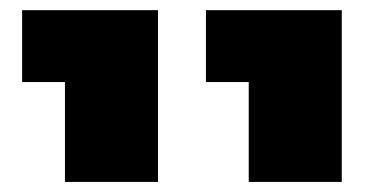

<svg xmlns="http://www.w3.org/2000/svg" viewBox="-20 -611 770 381"><path d="M473.6 -250V-448.2H388.7V-590.8H658.2V-250ZM108.9 -250V-448.2H23.9V-590.8H293.5V-250Z"/></svg>

Font: Heebo Black
Style: Regular
Weight: 900
Designer: Oded Ezer
Foundry: Ezer Type House
Version: Version 3.100